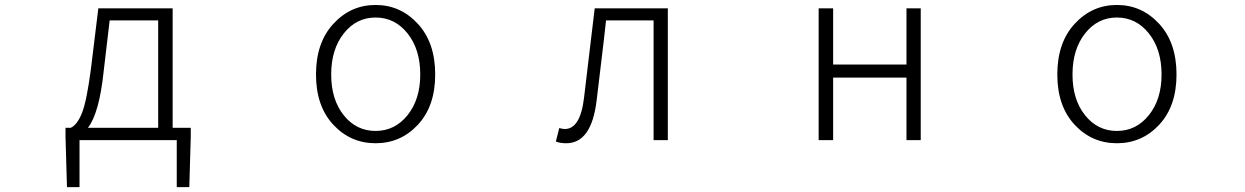

<svg xmlns="http://www.w3.org/2000/svg" viewBox="-20 -567 5040 777"><path d="M423.8 -484.4 399.4 -277.3Q381.8 -109.4 335.9 -49.8H620.1V-484.4ZM678.7 -49.8H752V-14.6L746.1 190.4H695.3V0H301.8V190.4H251L245.1 -14.6V-49.8H266.6Q293.9 -63.5 312.5 -111.8Q331.1 -160.2 347.7 -286.1L377.9 -533.2H678.7Z M1258.8 -265.6Q1258.8 -394.5 1329.1 -470.7Q1399.4 -546.9 1500 -546.9Q1600.6 -546.9 1670.9 -470.7Q1741.2 -394.5 1741.2 -265.6Q1741.2 -137.7 1671.4 -62.5Q1601.6 12.7 1500 12.7Q1398.4 12.7 1328.6 -62.5Q1258.8 -137.7 1258.8 -265.6ZM1680.7 -265.6Q1680.7 -367.2 1629.4 -431.6Q1578.1 -496.1 1500 -496.1Q1421.9 -496.1 1371.1 -431.6Q1320.3 -367.2 1320.3 -265.6Q1320.3 -164.1 1371.1 -100.6Q1421.9 -37.1 1500 -37.1Q1578.1 -37.1 1629.4 -101.1Q1680.7 -165 1680.7 -265.6Z M2271.5 12.7Q2247.1 12.7 2229.5 5.9L2243.2 -48.8Q2256.8 -44.9 2265.6 -44.9Q2329.1 -44.9 2343.8 -173.8Q2350.6 -234.4 2365.2 -353.5Q2379.9 -472.7 2386.7 -533.2H2682.6V0H2625V-484.4H2432.6Q2425.8 -419.9 2411.1 -299.3Q2396.5 -178.7 2394.5 -161.1Q2374 12.7 2271.5 12.7Z M3293 0V-533.2H3351.6V-305.7H3648.4V-533.2H3706.1V0H3648.4V-252.9H3351.6V0Z M4258.8 -265.6Q4258.8 -394.5 4329.1 -470.7Q4399.4 -546.9 4500 -546.9Q4600.6 -546.9 4670.9 -470.7Q4741.2 -394.5 4741.2 -265.6Q4741.2 -137.7 4671.4 -62.5Q4601.6 12.7 4500 12.7Q4398.4 12.7 4328.6 -62.5Q4258.8 -137.7 4258.8 -265.6ZM4680.7 -265.6Q4680.7 -367.2 4629.4 -431.6Q4578.1 -496.1 4500 -496.1Q4421.9 -496.1 4371.1 -431.6Q4320.3 -367.2 4320.3 -265.6Q4320.3 -164.1 4371.1 -100.6Q4421.9 -37.1 4500 -37.1Q4578.1 -37.1 4629.4 -101.1Q4680.7 -165 4680.7 -265.6Z"/></svg>

Font: GenEi Gothic M Light
Style: Regular
Weight: 300
Designer: o_tamon (Modified); [Source Han Sans]
Ryoko NISHIZUKA  (kana & ideographs); Paul D. Hunt (Latin, Greek & Cyrillic); Wenl
Version: Version 1.1a;Original Version 1.004